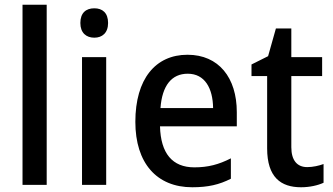

<svg xmlns="http://www.w3.org/2000/svg" viewBox="-20 -780 1405 810"><path d="M177 0V-760H75V0Z M378 -745C343 -745 319 -726 319 -683C319 -641 344 -621 378 -621C411 -621 436 -641 436 -683C436 -726 412 -745 378 -745ZM428 -539H326V0H428Z M771 -549C636 -549 551 -447 551 -266C551 -92 641 10 791 10C858 10 905 -1 954 -26V-112C903 -86 858 -74 800 -74C707 -74 658 -133 655 -247H979V-307C979 -452 903 -549 771 -549ZM772 -469C844 -469 878 -408 879 -324H657C664 -419 704 -469 772 -469Z M1276 -75C1234 -75 1209 -103 1209 -159V-459H1339V-539H1209V-660H1144L1111 -543L1041 -508V-459H1107V-154C1107 -32 1165 10 1250 10C1287 10 1321 2 1345 -9V-88C1326 -81 1300 -75 1276 -75Z"/></svg>

Font: Noto Sans Khmer SemiCondensed Medium
Style: Regular
Weight: 500
Width: 4
Designer: Danh Hong and the Monotype Design Team
Foundry: Monotype Imaging Inc.
Version: Version 2.004